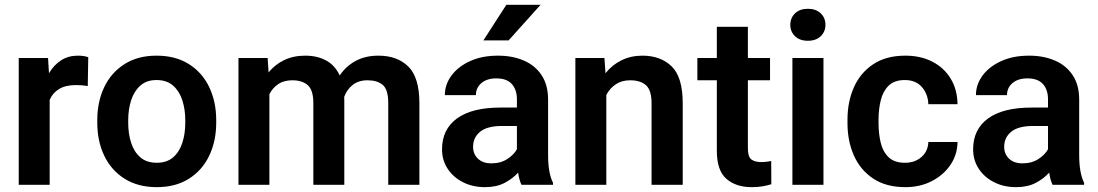

<svg xmlns="http://www.w3.org/2000/svg" viewBox="-20 -770 4575 800"><path d="M347.7 -531.7 345.7 -411.6Q323.2 -415.5 296.4 -415.5Q253.4 -415.5 226.6 -399.4Q199.7 -383.3 187 -354V0H58.1V-528.3H180.2L184.1 -464.8Q204.1 -499 234.4 -518.6Q264.6 -538.1 304.7 -538.1Q329.6 -538.1 347.7 -531.7Z M385.3 -258.8V-269Q385.3 -346.2 414.3 -407Q443.4 -467.8 498.8 -502.9Q554.2 -538.1 632.3 -538.1Q711.4 -538.1 767.1 -502.9Q822.8 -467.8 851.8 -407Q880.9 -346.2 880.9 -269V-258.8Q880.9 -182.1 851.8 -121.3Q822.8 -60.5 767.3 -25.4Q711.9 9.8 633.3 9.8Q554.7 9.8 499 -25.4Q443.4 -60.5 414.3 -121.3Q385.3 -182.1 385.3 -258.8ZM514.2 -269V-258.8Q514.2 -212.9 526.4 -175Q538.6 -137.2 564.7 -114.5Q590.8 -91.8 633.3 -91.8Q675.3 -91.8 701.4 -114.5Q727.5 -137.2 739.7 -175Q752 -212.9 752 -258.8V-269Q752 -314 739.7 -352.1Q727.5 -390.1 701.2 -413.3Q674.8 -436.5 632.3 -436.5Q590.8 -436.5 564.7 -413.3Q538.6 -390.1 526.4 -352.1Q514.2 -314 514.2 -269Z M1198.2 -435.5Q1163.1 -435.5 1139.4 -419.7Q1115.7 -403.8 1102.5 -377.4V0H973.6V-528.3H1095.2L1099.1 -468.3Q1125.5 -501 1163.8 -519.5Q1202.1 -538.1 1252.4 -538.1Q1301.3 -538.1 1338.4 -518.3Q1375.5 -498.5 1395.5 -455.6Q1420.9 -493.7 1461.4 -515.9Q1502 -538.1 1556.6 -538.1Q1635.3 -538.1 1681.4 -492.7Q1727.5 -447.3 1727.5 -339.4V0H1597.7V-339.8Q1597.7 -397.5 1574.5 -416.5Q1551.3 -435.5 1511.2 -435.5Q1474.1 -435.5 1449.7 -416.3Q1425.3 -397 1414.1 -366.2Q1414.6 -359.4 1414.6 -352.5V0H1285.6V-339.4Q1285.6 -395 1262.2 -415.3Q1238.8 -435.5 1198.2 -435.5Z M2152.8 0Q2143.6 -19 2138.7 -50.8Q2116.7 -25.9 2082.8 -8.1Q2048.8 9.8 2001 9.8Q1949.7 9.8 1909.2 -10.7Q1868.7 -31.2 1845.2 -66.9Q1821.8 -102.5 1821.8 -147.9Q1821.8 -231 1884 -276.4Q1946.3 -321.8 2064.9 -321.8H2133.8V-356Q2133.8 -396 2112.8 -419.7Q2091.8 -443.4 2047.9 -443.4Q2008.8 -443.4 1985.8 -423.8Q1962.9 -404.3 1962.9 -373.5H1833.5Q1833.5 -417.5 1860.8 -454.8Q1888.2 -492.2 1938 -515.1Q1987.8 -538.1 2055.2 -538.1Q2115.2 -538.1 2162.4 -517.8Q2209.5 -497.6 2236.6 -456.8Q2263.7 -416 2263.7 -355V-124.5Q2263.7 -48.8 2284.2 -8.3V0ZM2027.3 -89.4Q2066.4 -89.4 2094.2 -107.7Q2122.1 -126 2133.8 -148.4V-245.1H2071.3Q2010.3 -245.1 1980.7 -221.2Q1951.2 -197.3 1951.2 -158.2Q1951.2 -128.4 1971.4 -108.9Q1991.7 -89.4 2027.3 -89.4ZM1994.1 -601.6 2089.8 -750H2232.4L2099.1 -601.6Z M2605.5 -435.5Q2570.8 -435.5 2545.9 -418.9Q2521 -402.3 2506.3 -374.5V0H2377.4V-528.3H2498.5L2502.9 -464.8Q2530.3 -499.5 2569.6 -518.8Q2608.9 -538.1 2656.7 -538.1Q2732.4 -538.1 2778.6 -493.4Q2824.7 -448.7 2824.7 -338.9V0H2694.8V-339.8Q2694.8 -394 2671.6 -414.8Q2648.4 -435.5 2605.5 -435.5Z M3188.5 -528.3V-435.5H3096.2V-152.3Q3096.2 -116.7 3110.6 -105.7Q3125 -94.7 3151.9 -94.7Q3164.6 -94.7 3175.3 -96.2Q3186 -97.7 3193.4 -99.1L3193.8 -2.4Q3177.7 2.9 3157.5 6.3Q3137.2 9.8 3111.8 9.8Q3046.4 9.8 3006.6 -24.9Q2966.8 -59.6 2966.8 -142.1V-435.5H2885.7V-528.3H2966.8V-658.2H3096.2V-528.3Z M3272.9 -666.5Q3272.9 -695.3 3292.7 -714.4Q3312.5 -733.4 3346.2 -733.4Q3379.9 -733.4 3399.7 -714.4Q3419.4 -695.3 3419.4 -666.5Q3419.4 -638.2 3399.7 -619.1Q3379.9 -600.1 3346.2 -600.1Q3312.5 -600.1 3292.7 -619.1Q3272.9 -638.2 3272.9 -666.5ZM3411.1 -528.3V0H3281.7V-528.3Z M3751 -91.8Q3792 -91.8 3819.3 -115.7Q3846.7 -139.6 3848.1 -178.2H3969.7Q3968.8 -124.5 3939.5 -82Q3910.2 -39.6 3861.6 -14.9Q3813 9.8 3752.9 9.8Q3671.9 9.8 3618.2 -26.1Q3564.5 -62 3537.8 -122.3Q3511.2 -182.6 3511.2 -256.3V-272Q3511.2 -345.7 3537.8 -406Q3564.5 -466.3 3618.2 -502.2Q3671.9 -538.1 3752.4 -538.1Q3816.4 -538.1 3865 -512.9Q3913.6 -487.8 3941.2 -442.4Q3968.8 -397 3969.7 -335.9H3848.1Q3846.7 -377.9 3821.3 -407.2Q3795.9 -436.5 3750 -436.5Q3706.1 -436.5 3682.4 -412.8Q3658.7 -389.2 3649.7 -351.6Q3640.6 -314 3640.6 -272V-256.3Q3640.6 -213.9 3649.4 -176.3Q3658.2 -138.7 3682.1 -115.2Q3706.1 -91.8 3751 -91.8Z M4365.7 0Q4356.4 -19 4351.6 -50.8Q4329.6 -25.9 4295.7 -8.1Q4261.7 9.8 4213.9 9.8Q4162.6 9.8 4122.1 -10.7Q4081.5 -31.2 4058.1 -66.9Q4034.7 -102.5 4034.7 -147.9Q4034.7 -231 4096.9 -276.4Q4159.2 -321.8 4277.8 -321.8H4346.7V-356Q4346.7 -396 4325.7 -419.7Q4304.7 -443.4 4260.7 -443.4Q4221.7 -443.4 4198.7 -423.8Q4175.8 -404.3 4175.8 -373.5H4046.4Q4046.4 -417.5 4073.7 -454.8Q4101.1 -492.2 4150.9 -515.1Q4200.7 -538.1 4268.1 -538.1Q4328.1 -538.1 4375.2 -517.8Q4422.4 -497.6 4449.5 -456.8Q4476.6 -416 4476.6 -355V-124.5Q4476.6 -48.8 4497.1 -8.3V0ZM4240.2 -89.4Q4279.3 -89.4 4307.1 -107.7Q4335 -126 4346.7 -148.4V-245.1H4284.2Q4223.1 -245.1 4193.6 -221.2Q4164.1 -197.3 4164.1 -158.2Q4164.1 -128.4 4184.3 -108.9Q4204.6 -89.4 4240.2 -89.4Z"/></svg>

Font: Vazirmatn RD FD SemiBold
Style: Regular
Weight: 600
Designer: Saber Rastikerdar
Foundry: Saber Rastikerdar
Version: Version 33.003